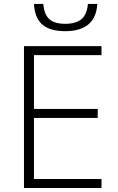

<svg xmlns="http://www.w3.org/2000/svg" viewBox="-20 -946 592 966"><path d="M490.7 0H100.6V-713.9H490.7V-668.5H150.9V-397.9H471.7V-352.5H150.9V-45.4H490.7ZM469.7 -926.3Q465.3 -856.4 424.1 -822.8Q382.8 -789.1 308.1 -789.1Q232.4 -789.1 193.6 -822Q154.8 -855 150.9 -926.3H197.8Q202.6 -872.1 228.8 -849.1Q254.9 -826.2 308.6 -826.2Q360.8 -826.2 389.2 -849.1Q417.5 -872.1 422.4 -926.3Z"/></svg>

Font: Open Sans Light
Style: Regular
Weight: 300
Designer: Monotype Design Team
Foundry: Monotype Imaging Inc.
Version: Version 3.000; ttfautohint (v1.8.4)